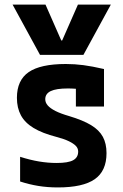

<svg xmlns="http://www.w3.org/2000/svg" viewBox="-20 -810 540 840"><path d="M35 -790H179L248 -633H252L321 -790H465L345 -570H155ZM233 10Q188 10 148 3.5Q108 -3 68 -16V-124Q112 -110 151 -103.5Q190 -97 228 -97Q278 -97 300 -109Q322 -121 322 -147Q322 -161 312 -171.5Q302 -182 281.5 -192Q261 -202 227 -211Q165 -227 127 -250Q89 -273 71.5 -305.5Q54 -338 54 -382Q54 -459 105.5 -494.5Q157 -530 268 -530Q307 -530 345 -525Q383 -520 435 -508V-344H312V-484L365 -416Q333 -420 313.5 -421.5Q294 -423 277 -423Q226 -423 202 -411.5Q178 -400 178 -376Q178 -361 189 -348.5Q200 -336 222.5 -324.5Q245 -313 283 -302Q343 -284 378.5 -262.5Q414 -241 430 -211.5Q446 -182 446 -140Q446 -62 394.5 -26Q343 10 233 10Z"/></svg>

Font: M PLUS Code Latin SemiBold
Style: Regular
Weight: 600
Designer: Coji Morishita
Foundry: UNDERFOREST DESIGN
Version: Version 1.002; ttfautohint (v1.8.3)